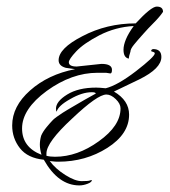

<svg xmlns="http://www.w3.org/2000/svg" viewBox="-20 -485 515 583"><path d="M221 78Q157 78 113 0Q64 -5 40.5 -35Q17 -65 17 -104Q17 -162 71 -210Q126 -259 208 -275L180 -279Q158 -285 158 -302Q158 -338 230 -375Q304 -414 392 -414Q439 -465 456 -465Q475 -465 475 -449Q465 -434 447 -416Q429 -398 415 -382Q397 -362 386.5 -349Q376 -336 376 -328Q371 -313 371 -307Q355 -310 355 -334Q355 -348 362.5 -366Q370 -384 386 -406Q331 -403 282 -378Q234 -353 211.5 -329Q189 -305 189 -296Q189 -283 213 -283L288 -291Q320 -291 320 -273Q320 -262 315 -262L302 -264H276Q198 -264 122 -209Q47 -154 47 -95Q47 -38 106 -15Q101 -32 101 -46Q101 -59 105 -73Q110 -85 121.5 -99Q133 -113 141 -121Q148 -128 171 -143Q179 -148 180 -148.5Q181 -149 184 -151Q187 -153 201 -161L237 -182L271 -201Q270 -205 259 -205Q229 -205 193 -184Q157 -164 152 -146Q150 -148 150 -155Q150 -177 184 -198Q218 -219 272 -219Q277 -219 284 -218.5Q291 -218 301 -217Q337 -226 393 -269Q450 -313 450 -323Q450 -326 444.5 -327.5Q439 -329 439 -330Q439 -335 445 -336Q470 -336 470 -312Q470 -277 403 -244L326 -207Q372 -180 372 -137Q372 -78 306 -36Q240 6 157 6Q147 6 140.5 5Q134 4 131 4Q149 28 178.5 46.5Q208 65 228 65Q248 65 253 63Q258 61 259 62Q259 68 246 73Q233 78 221 78ZM147 -9Q215 -9 280 -56Q346 -103 346 -156Q346 -170 331.5 -184Q317 -198 303 -198Q276 -198 199 -125Q121 -53 121 -19V-12Q132 -9 147 -9Z"/></svg>

Font: Qwigley
Style: Regular
Weight: 400
Designer: Robert E. Leuschke
Foundry: Robert E. Leuschke
Version: Version 1.010; ttfautohint (v1.8.3)